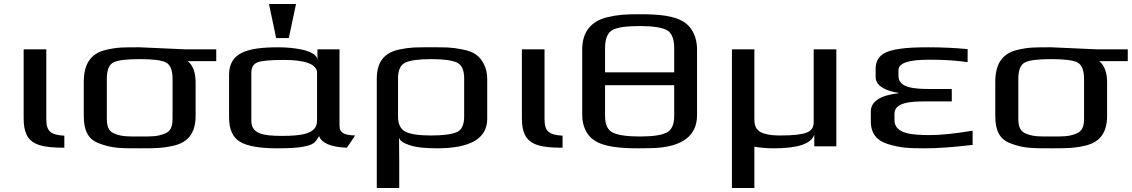

<svg xmlns="http://www.w3.org/2000/svg" viewBox="-20 -730 5647 958"><path d="M211 -136V-484H98V-141C98 -108 102 -82 111 -62C136 -3 204 7 301 7V-53C231 -57 211 -76 211 -136Z M677 -494C598 -494 567 -495 508 -481C428 -462 398 -405 398 -321V-153C398 -82 417 -35 476 -14C539 10 581 10 677 10C753 10 788 10 846 -3C924 -21 956 -72 956 -153V-319C956 -368 943 -403 917 -425H1059V-484H901C880 -484 699 -494 677 -494ZM841 -140C841 -100 833 -74 799 -62C761 -48 736 -49 677 -49C617 -49 592 -48 554 -62C521 -74 513 -100 513 -140V-336C513 -381 524 -408 547 -419C569 -430 613 -435 677 -435C741 -435 784 -430 807 -419C829 -408 841 -381 841 -336Z M1674 -103V-484H1564V-432C1558 -481 1442 -494 1368 -494C1215 -494 1123 -468 1123 -357V-144C1123 -85 1141 -45 1177 -23C1213 -1 1274 10 1362 10C1417 10 1459 8 1487 3C1543 -7 1552 -16 1572 -51C1585 -16 1631 4 1711 7L1752 -54C1700 -56 1674 -65 1674 -103ZM1386 -52C1294 -52 1234 -62 1234 -127V-366C1234 -393 1244 -411 1265 -419C1285 -427 1329 -431 1396 -431C1506 -431 1562 -409 1562 -366V-127C1562 -61 1483 -52 1386 -52ZM1421 -540 1457 -710H1322L1358 -540Z M1971 -44C1974 -29 1991 -16 2023 -6C2054 5 2100 10 2161 10C2327 10 2411 -39 2411 -137V-336C2411 -365 2405 -390 2394 -411C2372 -452 2347 -471 2289 -483C2230 -495 2204 -494 2130 -494C2055 -494 2030 -495 1972 -483C1893 -466 1860 -417 1860 -336V208H1972V71C1972 50 1971 -23 1971 -44ZM2296 -149C2296 -108 2284 -82 2260 -71C2235 -60 2192 -54 2131 -54C2071 -54 2028 -60 2003 -73C1978 -86 1966 -111 1966 -149V-339C1966 -380 1978 -406 2003 -418C2027 -429 2070 -435 2132 -435C2194 -435 2236 -429 2260 -418C2284 -406 2296 -380 2296 -339Z M2697 -136V-484H2584V-141C2584 -108 2588 -82 2597 -62C2622 -3 2690 7 2787 7V-53C2717 -57 2697 -76 2697 -136Z M3458 -484C3458 -542 3435 -590 3399 -616C3348 -653 3265 -659 3170 -659C3100 -659 3066 -657 3010 -644C2928 -624 2885 -570 2885 -483V-156C2885 -101 2907 -56 2942 -32C2992 4 3077 10 3170 10C3204 10 3232 9 3257 8C3379 -1 3458 -48 3458 -156ZM3344 -151C3344 -108 3331 -80 3305 -68C3279 -55 3235 -49 3173 -49C3110 -49 3066 -55 3039 -68C3012 -80 2999 -108 2999 -151V-305H3344ZM2999 -490C2999 -537 3012 -568 3037 -581C3063 -594 3107 -600 3172 -600C3234 -600 3278 -594 3305 -581C3331 -568 3344 -537 3344 -490V-369H2999Z M4153 0V-484H4040V-119C4040 -94 4028 -77 4004 -68C3980 -59 3937 -54 3874 -54C3846 -54 3822 -56 3803 -61C3760 -70 3744 -93 3744 -134V-484H3632V208H3744V2C3772 7 3805 10 3842 10C3962 10 4029 -13 4043 -59V0Z M4443 -131V-162C4443 -220 4525 -224 4598 -224H4729V-286H4619C4545 -286 4463 -291 4463 -350V-380C4463 -415 4513 -432 4613 -432H4633C4692 -432 4750 -428 4808 -420V-485C4745 -491 4680 -494 4614 -494C4554 -494 4507 -492 4474 -487C4397 -477 4349 -454 4349 -385V-346C4349 -298 4408 -274 4463 -267V-265C4371 -254 4325 -223 4325 -174V-124C4325 -63 4357 -26 4414 -10C4474 8 4514 10 4596 10C4660 10 4739 4 4833 -7V-78C4743 -63 4673 -56 4621 -56C4534 -56 4443 -61 4443 -131Z M5225 -494C5146 -494 5115 -495 5056 -481C4976 -462 4946 -405 4946 -321V-153C4946 -82 4965 -35 5024 -14C5087 10 5129 10 5225 10C5301 10 5336 10 5394 -3C5472 -21 5504 -72 5504 -153V-319C5504 -368 5491 -403 5465 -425H5607V-484H5449C5428 -484 5247 -494 5225 -494ZM5389 -140C5389 -100 5381 -74 5347 -62C5309 -48 5284 -49 5225 -49C5165 -49 5140 -48 5102 -62C5069 -74 5061 -100 5061 -140V-336C5061 -381 5072 -408 5095 -419C5117 -430 5161 -435 5225 -435C5289 -435 5332 -430 5355 -419C5377 -408 5389 -381 5389 -336Z"/></svg>

Font: Gamestation Extended
Style: Regular
Weight: 400
Width: 7
Designer: Jonas Hecksher
Foundry: Jonas Hecksher, Playtypeª, e-types AS
Version: Version 1.003